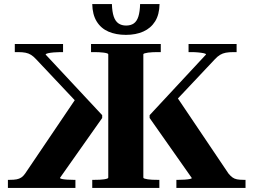

<svg xmlns="http://www.w3.org/2000/svg" viewBox="-20 -927 1250 947"><path d="M850 0V-40H861Q875 -40 890.5 -41Q906 -42 916 -44Q926 -46 926 -49L718 -345V-359L996 -658Q997 -662 985 -664.5Q973 -667 957 -668.5Q941 -670 925 -670H910V-710H1147V-670H1132Q1109 -670 1093.5 -667Q1078 -664 1065.5 -656.5Q1053 -649 1040 -635L812 -393L847 -457L1107 -71Q1117 -59 1126.5 -52Q1136 -45 1149 -42.5Q1162 -40 1181 -40H1191V0ZM352 0H19V-40H28Q49 -40 62 -42.5Q75 -45 85 -51.5Q95 -58 104 -71L365 -457L386 -393L158 -635Q145 -649 133 -656.5Q121 -664 106 -667Q91 -670 69 -670H53V-710H291V-670H277Q262 -670 245 -668.5Q228 -667 217 -664.5Q206 -662 205 -658L484 -359V-345L276 -50Q276 -46 286 -44Q296 -42 311.5 -41Q327 -40 341 -40H352ZM435 0V-40H448Q460 -40 471.5 -40.5Q483 -41 493 -42.5Q503 -44 508.5 -46Q514 -48 514 -51V-659Q514 -662 508 -664Q502 -666 491 -667.5Q480 -669 467.5 -669.5Q455 -670 443 -670H429V-710H773V-670H759Q747 -670 734 -669.5Q721 -669 710.5 -667.5Q700 -666 693.5 -664Q687 -662 687 -659V-51Q687 -48 693 -46Q699 -44 709 -42.5Q719 -41 730.5 -40.5Q742 -40 754 -40H766V0ZM601 -755Q552 -755 515 -771Q478 -787 457 -821Q436 -855 435 -907H532Q533 -869 541 -845.5Q549 -822 564.5 -811.5Q580 -801 602 -801Q625 -801 640 -811.5Q655 -822 662.5 -845.5Q670 -869 671 -907H767Q766 -855 745 -821.5Q724 -788 687 -771.5Q650 -755 601 -755Z"/></svg>

Font: Roboto Serif 120pt Expanded SemiBold
Style: Regular
Weight: 600
Width: 7
Designer: Greg Gazdowicz
Foundry: Commercial Type
Version: Version 1.008